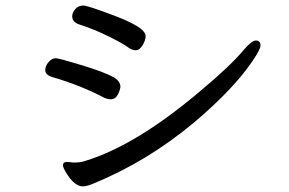

<svg xmlns="http://www.w3.org/2000/svg" viewBox="-20 -686 1040 692"><path d="M379.9 -328.1Q368.7 -328.1 355 -334Q269 -378.9 171.9 -407.2Q143.1 -415 143.1 -433.1Q143.1 -448.2 155 -462.2Q167 -476.1 181.2 -476.1Q192.4 -476.1 275.1 -450.9Q357.9 -425.8 393.1 -405.8Q414.1 -391.6 414.1 -372.1Q404.8 -328.1 379.9 -328.1ZM278.8 -14.2Q249 -14.2 219.2 -62Q207 -82 207 -89.8Q207 -102.1 220.2 -102.1Q232.4 -102.1 244.1 -100.1Q272 -100.1 287.1 -106Q471.2 -162.1 703.1 -358.9Q813 -450.7 860.8 -508.8Q887.7 -539.6 901.9 -540Q918.9 -540 918.9 -522Q918.9 -507.8 889.2 -464.8Q822.3 -365.7 680.2 -245.1Q510.3 -103 311 -22Q290 -14.2 278.8 -14.2ZM265.1 -598.1Q240.2 -606.9 240.2 -627Q240.2 -640.1 251.2 -653.1Q262.2 -666 279.8 -666Q294.9 -666 374 -636.2Q504.9 -589.4 504.9 -556.2Q504.9 -541 493.9 -522.9Q482.9 -504.9 469 -504.9Q455.1 -504.9 439.5 -516.8Q423.8 -528.8 372.3 -554.4Q320.8 -580.1 265.1 -598.1Z"/></svg>

Font: LXGW WenKai Screen R
Style: Regular
Weight: 400
Designer: Fontworks Inc.
Version: Version 1.235;May 31, 2022